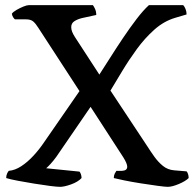

<svg xmlns="http://www.w3.org/2000/svg" viewBox="-20 -724 751 744"><path d="M213 0Q201 0 173.5 -3.5Q146 -7 112.5 -12.5Q79 -18 49.5 -23.5Q20 -29 4 -34Q4 -44 7.5 -51.5Q11 -59 14 -62Q38 -64 62.5 -80Q87 -96 110 -121Q133 -146 151 -173L288 -371L128 -617Q118 -633 108.5 -641Q99 -649 81 -649H38Q35 -651 31 -657Q27 -663 26 -671Q31 -678 44 -685.5Q57 -693 70.5 -698.5Q84 -704 91 -704H340Q344 -699 348.5 -689Q353 -679 353 -666L298 -654Q281 -650 268.5 -642Q256 -634 256 -619Q256 -610 259.5 -601Q263 -592 270 -581L365 -435Q382 -461 406 -499Q430 -537 456.5 -576.5Q483 -616 509 -650Q535 -684 557 -704H690Q695 -699 699 -689Q703 -679 703 -668L659 -655Q615 -642 578 -609Q541 -576 510 -533.5Q479 -491 453.5 -448.5Q428 -406 408 -373L549 -160Q563 -138 578 -117Q593 -96 611.5 -81Q630 -66 655 -64L703 -60Q706 -57 708.5 -50Q711 -43 711 -34Q699 -22 673 -11Q647 0 630 0Q620 0 590.5 -4Q561 -8 526 -13.5Q491 -19 461.5 -25Q432 -31 421 -34Q421 -44 424.5 -51Q428 -58 431 -62H453Q473 -63 473 -78Q473 -90 458 -114L331 -310L198 -116Q187 -101 176.5 -89.5Q166 -78 159 -72L288 -59Q291 -56 293.5 -49Q296 -42 296 -34Q282 -19 255.5 -9.5Q229 0 213 0Z"/></svg>

Font: Texturina 72pt SemiBold
Style: Regular
Weight: 600
Designer: Guillermo Torres Carreño
Foundry: Omnibus-Type
Version: Version 1.002; ttfautohint (v1.8.3)